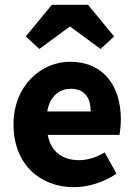

<svg xmlns="http://www.w3.org/2000/svg" viewBox="-20 -764 557 796"><path d="M195 -744 87 -613 143 -561 268 -653H272L397 -561L453 -613L345 -744ZM36 -248C36 -84 145 12 287 12C346 12 412 -9 463 -44L414 -132C378 -111 344 -100 307 -100C241 -100 191 -133 178 -205H475C478 -217 481 -244 481 -270C481 -405 411 -508 270 -508C151 -508 36 -409 36 -248ZM356 -302H176C186 -365 227 -396 273 -396C332 -396 356 -357 356 -302Z"/></svg>

Font: Cambridge Sans Bold
Style: Regular
Weight: 700
Version: Version 2.020;PS 002.020;hotconv 1.0.88;makeotf.lib2.5.64775